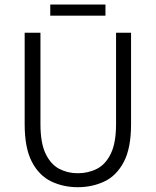

<svg xmlns="http://www.w3.org/2000/svg" viewBox="-20 -799 675 832"><path d="M316.9 12.2Q254.4 12.2 201.9 -12.9Q149.4 -38.1 118.2 -97.7Q86.9 -157.2 86.9 -260.7V-657.2H155.3V-261.7Q155.3 -179.7 177.5 -133.3Q199.7 -86.9 236.3 -67.6Q272.9 -48.3 316.9 -48.3Q362.3 -48.3 399.9 -67.4Q437.5 -86.4 460.2 -133.1Q482.9 -179.7 482.9 -261.7V-657.2H547.9V-260.7Q547.9 -156.7 516.4 -97.2Q484.9 -37.6 432.4 -12.7Q379.9 12.2 316.9 12.2ZM197.8 -731V-779.3H437V-731Z"/></svg>

Font: Varta Light Light
Style: Regular
Weight: 300
Version: Version 1.004